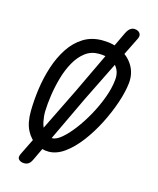

<svg xmlns="http://www.w3.org/2000/svg" viewBox="-109 -705 716 871"><g transform="rotate(15 249.0 -269.0)"><path d="M88 89.5Q71.5 89.5 62.2 80.2Q53 71 61.5 53.5L229.5 -288.5L376.5 -598Q385 -615 394 -621.8Q403 -628.5 413.5 -628.5Q423.5 -628.5 431.8 -623.8Q440 -619 442.8 -610Q445.5 -601 439 -588.5L277.5 -261.5L123.5 63.5Q116.5 78 107.8 83.8Q99 89.5 88 89.5ZM181 10Q150 10 121 -6Q92 -22 73.8 -56.8Q55.5 -91.5 56 -147Q56.5 -198.5 64.2 -253.5Q72 -308.5 88.8 -359.8Q105.5 -411 132.5 -452Q159.5 -493 197.8 -517Q236 -541 286.5 -541Q339 -541 378 -520.2Q417 -499.5 437.2 -464.2Q457.5 -429 453 -384.5Q448.5 -342.5 431 -290.5Q413.5 -238.5 386.8 -185.8Q360 -133 326.5 -88.5Q293 -44 255.8 -17Q218.5 10 181 10ZM181 -53Q200 -53 225.2 -74.2Q250.5 -95.5 277.2 -130.8Q304 -166 327.8 -209Q351.5 -252 368 -296.5Q384.5 -341 388.5 -380Q394 -423.5 367.2 -450.8Q340.5 -478 286.5 -478Q250 -478 222.8 -457Q195.5 -436 176 -401.2Q156.5 -366.5 144.5 -324.5Q132.5 -282.5 126.2 -240.2Q120 -198 119 -162.5Q118.5 -139.5 123.8 -114Q129 -88.5 142.8 -70.8Q156.5 -53 181 -53Z"/></g></svg>

Font: Edu NSW ACT Hand Pre
Style: Regular
Weight: 400
Designer: Tina and Corey Anderson, Eben Sorkin, Mirko Velimirovic
Foundry: Sorkin Type Co.
Version: Version 2.000